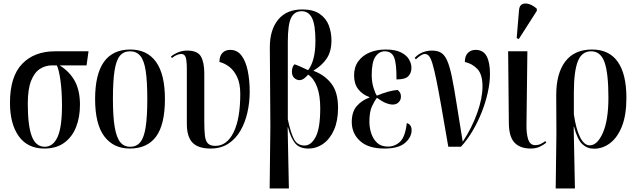

<svg xmlns="http://www.w3.org/2000/svg" viewBox="-20 -824 3573 1078"><path d="M229 10Q135 10 85.5 -59Q36 -128 36 -247Q36 -394 104 -465Q172 -536 289 -536H477L466 -457H315Q372 -421 400.5 -368Q429 -315 429 -236Q429 -167 407.5 -111.5Q386 -56 341.5 -23Q297 10 229 10ZM231 0Q278 0 303 -54.5Q328 -109 328 -232Q328 -311 319.5 -372Q311 -433 299 -457H272Q235 -457 204 -437Q173 -417 154.5 -370Q136 -323 136 -242Q136 -118 158.5 -59Q181 0 231 0Z M709 10Q617 10 565.5 -58.5Q514 -127 514 -268Q514 -546 712 -546Q806 -546 856 -476.5Q906 -407 906 -268Q906 -125 856.5 -57.5Q807 10 709 10ZM711 0Q747 0 768 -26Q789 -52 798 -111Q807 -170 807 -268Q807 -368 798 -426.5Q789 -485 767.5 -510.5Q746 -536 710 -536Q674 -536 653 -510.5Q632 -485 623 -426.5Q614 -368 614 -268Q614 -169 624 -110.5Q634 -52 655 -26Q676 0 711 0Z M1163 10Q1093 10 1061 -23Q1029 -56 1029 -129V-435Q1029 -481 1023 -501Q1017 -521 997 -521Q988 -521 974.5 -516Q961 -511 945 -498L940 -507Q959 -522 982 -531Q1005 -540 1031 -540Q1089 -540 1108 -507Q1127 -474 1127 -412V-145Q1127 -93 1130.5 -62.5Q1134 -32 1147.5 -18.5Q1161 -5 1189 -5Q1254 -5 1291.5 -81Q1329 -157 1329 -297Q1329 -355 1311 -392.5Q1293 -430 1266 -450Q1239 -470 1212 -476Q1212 -509 1228.5 -526.5Q1245 -544 1272 -544Q1312 -544 1336 -512Q1360 -480 1371 -426.5Q1382 -373 1382 -309Q1382 -249 1369 -192Q1356 -135 1329.5 -89.5Q1303 -44 1261.5 -17Q1220 10 1163 10Z M1494 234 1498 -115 1495 -559Q1495 -657 1542 -714Q1589 -771 1677 -771Q1739 -771 1775 -746Q1811 -721 1826 -681.5Q1841 -642 1841 -598Q1841 -536 1815 -496.5Q1789 -457 1741 -428V-426Q1803 -403 1840.5 -354.5Q1878 -306 1878 -219Q1878 -146 1855.5 -95Q1833 -44 1795 -17Q1757 10 1711 10Q1661 10 1636.5 -20.5Q1612 -51 1597 -109H1595L1602 234ZM1690 -7Q1727 -7 1752.5 -55.5Q1778 -104 1778 -216Q1778 -289 1760 -336.5Q1742 -384 1710 -405Q1702 -395 1689.5 -385Q1677 -375 1662 -374Q1646 -374 1632.5 -386Q1619 -398 1619 -422Q1619 -430 1621.5 -441.5Q1624 -453 1633 -463Q1644 -460 1664.5 -451Q1685 -442 1710 -430Q1751 -484 1751 -594Q1751 -684 1732 -722.5Q1713 -761 1674 -761Q1633 -761 1614.5 -724Q1596 -687 1596 -590V-154Q1613 -74 1632 -40.5Q1651 -7 1690 -7Z M2138 10Q2048 10 2001.5 -32.5Q1955 -75 1955 -139Q1955 -197 1984 -229.5Q2013 -262 2054 -276V-279Q2015 -293 1991.5 -323Q1968 -353 1968 -400Q1968 -448 1992 -480.5Q2016 -513 2056 -529.5Q2096 -546 2145 -546Q2200 -546 2232 -529.5Q2264 -513 2277 -489.5Q2290 -466 2290 -444Q2290 -414 2272.5 -396Q2255 -378 2206 -378Q2207 -466 2193 -501Q2179 -536 2140 -536Q2109 -536 2088 -506Q2067 -476 2067 -402Q2067 -363 2077.5 -330Q2088 -297 2096 -287Q2130 -301 2158.5 -309Q2187 -317 2212 -319Q2218 -315 2224.5 -306Q2231 -297 2231 -281Q2231 -263 2218.5 -250Q2206 -237 2185 -237Q2168 -237 2147.5 -245Q2127 -253 2096 -275Q2083 -258 2068.5 -227Q2054 -196 2054 -140Q2054 -107 2064.5 -75Q2075 -43 2097.5 -22Q2120 -1 2158 -1Q2197 -1 2226 -28Q2255 -55 2264 -133Q2278 -129 2284.5 -118.5Q2291 -108 2291 -93Q2291 -54 2254.5 -22Q2218 10 2138 10Z M2497 0Q2474 -133 2458 -225Q2442 -317 2430 -375Q2418 -433 2408.5 -465Q2399 -497 2389 -509Q2379 -521 2365 -521Q2347 -521 2315 -491L2308 -499Q2329 -521 2353.5 -530.5Q2378 -540 2406 -540Q2437 -540 2457 -527.5Q2477 -515 2491 -483Q2505 -451 2517 -393Q2529 -335 2543 -245.5Q2557 -156 2578 -28Q2630 -107 2659.5 -190Q2689 -273 2689 -338Q2689 -407 2660 -437Q2631 -467 2590 -476Q2590 -510 2607 -527Q2624 -544 2650 -544Q2693 -544 2712 -509Q2731 -474 2731 -409Q2731 -361 2719 -306Q2707 -251 2685 -195Q2663 -139 2633 -88.5Q2603 -38 2568 0Z M2960 10Q2901 10 2869.5 -22.5Q2838 -55 2837 -131L2833 -536H2941L2936 -124Q2935 -74 2945.5 -41.5Q2956 -9 2985 -9Q3001 -9 3015 -15.5Q3029 -22 3042 -32L3047 -23Q3030 -9 3009 0.5Q2988 10 2960 10ZM2893 -605 2881 -610 2894 -766Q2896 -793 2912 -800.5Q2928 -808 2950.5 -801Q2973 -794 2994 -775V-763Z M3100 234 3104 -72 3103 -290Q3103 -412 3154 -479Q3205 -546 3304 -546Q3400 -546 3448.5 -477Q3497 -408 3497 -275Q3497 -178 3472 -115Q3447 -52 3405.5 -20.5Q3364 11 3315 11Q3277 11 3249.5 -14.5Q3222 -40 3203 -112H3201L3208 234ZM3291 -8Q3334 -8 3365 -78.5Q3396 -149 3396 -276Q3396 -414 3374 -475Q3352 -536 3299 -536Q3246 -536 3224 -479Q3202 -422 3202 -304V-182Q3214 -99 3237 -53.5Q3260 -8 3291 -8Z"/></svg>

Font: Noto Serif Display ExtraCondensed Medium
Style: Regular
Weight: 500
Width: 2
Designer: Monotype Design Team
Foundry: Monotype Imaging Inc.
Version: Version 2.009